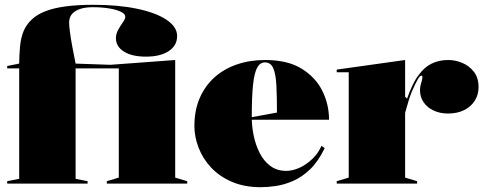

<svg xmlns="http://www.w3.org/2000/svg" viewBox="-20 -765 2014 800"><path d="M10 0V-10L60 -20V-480H10V-490L60 -500Q60 -533 63.5 -571Q67 -609 79 -637Q91 -664 113 -684.5Q135 -705 170 -718.5Q205 -732 254.5 -738.5Q304 -745 370 -745Q473 -745 551.5 -728.5Q630 -712 674 -682.5Q718 -653 718 -615Q718 -575 683 -552Q648 -529 588 -529Q530 -529 496.5 -550Q463 -571 463 -606Q463 -624 472.5 -641Q482 -658 492 -672Q502 -686 502 -695Q502 -707 483.5 -716Q465 -725 434 -730Q403 -735 367 -735Q335 -735 313 -727.5Q291 -720 279.5 -706Q268 -692 268 -671Q268 -658 271.5 -631Q275 -604 281.5 -569.5Q288 -535 295 -500L440 -495L710 -515V-25L760 -10V0H425V-10L475 -25V-480H295V-20L345 -10V0Z M1085 -515Q1178 -515 1236.5 -479Q1295 -443 1323 -386.5Q1351 -330 1351 -266H1025V-276L1134 -296Q1134 -364 1131.5 -410.5Q1129 -457 1118.5 -481Q1108 -505 1084 -505Q1064 -505 1052 -484Q1040 -463 1034.5 -413.5Q1029 -364 1029 -276Q1029 -239 1037 -200Q1045 -161 1062 -127.5Q1079 -94 1106.5 -73.5Q1134 -53 1173 -53Q1191 -53 1212.5 -60Q1234 -67 1254.5 -81Q1275 -95 1292 -114Q1309 -133 1319 -157L1333 -148Q1306 -92 1272 -59.5Q1238 -27 1201 -11Q1164 5 1129.5 10Q1095 15 1067 15Q998 15 946 -7.5Q894 -30 859.5 -67Q825 -104 807.5 -149.5Q790 -195 790 -240Q790 -305 812 -356Q834 -407 873.5 -442.5Q913 -478 967 -496.5Q1021 -515 1085 -515Z M1383 0V-10L1433 -25V-464H1383V-475L1668 -515V-362L1676 -354Q1687 -385 1699.5 -411Q1712 -437 1725 -453Q1747 -484 1777.5 -499.5Q1808 -515 1848 -515Q1877 -515 1906 -503Q1935 -491 1954.5 -466Q1974 -441 1974 -402Q1974 -370 1958 -345Q1942 -320 1913.5 -306Q1885 -292 1847 -292Q1813 -292 1786.5 -304.5Q1760 -317 1745 -339Q1730 -361 1730 -389Q1730 -401 1732.5 -410.5Q1735 -420 1737.5 -428.5Q1740 -437 1740 -443Q1740 -450 1736 -450Q1730 -450 1721 -435Q1712 -420 1695 -381Q1689 -366 1682 -343.5Q1675 -321 1668 -295V-25L1718 -10V0Z"/></svg>

Font: Kalnia Thin
Style: Bold
Weight: 700
Version: Version 1.105